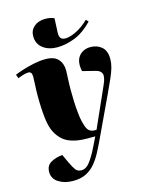

<svg xmlns="http://www.w3.org/2000/svg" viewBox="-161 -863 901 1178"><g transform="rotate(-15 289.5 -273.5)"><path d="M371 35Q354 71 335.5 105.5Q317 140 293 168Q269 196 235.5 212.5Q202 229 155 229Q100 229 62.5 205Q25 181 25 138Q25 97 57.5 79Q90 61 130 58L155 112Q171 146 183.5 162.5Q196 179 220 179Q249 179 272 149.5Q295 120 317 77L355 0H303Q231 0 185 -21.5Q139 -43 111 -95Q92 -130 85 -191.5Q78 -253 78 -332Q78 -365 80 -400Q82 -435 82 -451Q82 -470 76 -477.5Q70 -485 59 -485Q47 -485 28 -479.5Q9 -474 -8 -467L-17 -491Q1 -499 35 -510Q69 -521 108 -529Q147 -537 181 -537Q237 -537 262 -509Q287 -481 287 -437Q287 -422 285 -386Q283 -350 283 -313Q283 -280 284.5 -238.5Q286 -197 291 -155Q296 -113 308 -79Q316 -55 329.5 -46Q343 -37 359 -37H373L486 -291Q507 -338 499.5 -359Q492 -380 463 -387L380 -408Q367 -470 393.5 -503.5Q420 -537 468 -537Q509 -537 538 -512.5Q567 -488 567 -435Q567 -409 559.5 -382Q552 -355 536.5 -319.5Q521 -284 496 -231ZM273 -588Q218 -588 182 -615.5Q146 -643 146 -692Q146 -729 173 -752.5Q200 -776 245 -776Q262 -776 276 -773Q290 -770 301 -765L297 -676Q296 -652 304.5 -640Q313 -628 336 -628Q362 -628 403 -647.5Q444 -667 484 -706L498 -691Q442 -633 384 -610.5Q326 -588 273 -588Z"/></g></svg>

Font: Literata 72pt Black
Style: Italic
Weight: 900
Italic angle: -2°
Designer: Latin by Veronika Burian and Jose Scaglione. Greek by Irene Vlachou. Cyrillic by Vera Evstafieva
Foundry: TypeTogether
Version: Version 3.002